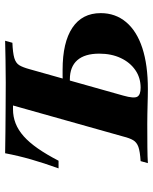

<svg xmlns="http://www.w3.org/2000/svg" viewBox="58 -670 611 768"><g transform="rotate(-90 364.0 -285.5)"><path d="M96 0 104 -29Q142.7 -31.5 160.9 -37.9Q179 -44.4 187.5 -58.5Q196 -72.6 202.4 -98.4L326.6 -539.5H311.3Q281.5 -539.5 254.8 -529Q228.2 -518.5 203.6 -496.8Q179 -475 154.8 -440.3Q130.6 -405.6 105.6 -357.3H75Q96 -415.3 110.9 -467.3Q125.8 -519.4 135.5 -571Q174.2 -570.2 221 -569.8Q267.7 -569.4 318.1 -569Q368.5 -568.5 417.7 -568.5Q462.1 -568.5 508.1 -569.4Q554 -570.2 585.5 -571L577.4 -541.9Q537.1 -540.3 516.5 -534.3Q496 -528.2 487.5 -514.1Q479 -500 471.8 -473.4L366.1 -98.4Q354 -55.6 361.7 -42.3Q369.4 -29 397.6 -29Q437.9 -29 468.5 -50.4Q499.2 -71.8 516.5 -108.9Q533.9 -146 533.9 -194.4Q533.9 -252.4 507.7 -282.3Q481.5 -312.1 430.6 -312.1Q426.6 -312.1 421.8 -312.1Q416.9 -312.1 412.9 -311.3L421 -339.5Q432.3 -341.1 444.8 -341.1Q457.3 -341.1 469.4 -341.1Q579 -341.1 637.5 -302Q696 -262.9 696 -188.7Q696 -129.8 660.1 -87.1Q624.2 -44.4 556.5 -22.2Q488.7 0 391.9 0Q376.6 0 360.9 -0.4Q345.2 -0.8 328.2 -1.2Q311.3 -1.6 292.7 -2Q274.2 -2.4 253.2 -2.4Q200.8 -2.4 160.1 -2Q119.4 -1.6 96 0Z"/></g></svg>

Font: Playfair 5pt SemiExpanded Light Black
Style: Italic
Weight: 900
Italic angle: -15.6°
Version: Version 2.001;gftools[0.9.30]